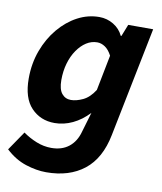

<svg xmlns="http://www.w3.org/2000/svg" viewBox="-85 -574 711 842"><g transform="rotate(10 271.0 -152.5)"><path d="M177 203Q134 203 86 187.5Q38 172 -4 133L54 48Q82 68 114.5 81Q147 94 181 94Q228 94 259 69.5Q290 45 302 0L328 -88Q295 -53 256 -34.5Q217 -16 176 -16Q113 -16 72 -59Q31 -102 31 -189Q31 -256 52.5 -314Q74 -372 110.5 -415.5Q147 -459 193 -483.5Q239 -508 290 -508Q324 -508 353 -490.5Q382 -473 396 -443H399L420 -496H531L433 -8Q412 99 346 151Q280 203 177 203ZM229 -128Q253 -128 282 -141.5Q311 -155 334 -191L365 -349Q352 -374 335 -385.5Q318 -397 300 -397Q274 -397 251.5 -382.5Q229 -368 211 -342Q193 -316 183 -281.5Q173 -247 173 -207Q173 -166 188.5 -147Q204 -128 229 -128Z"/></g></svg>

Font: Source Sans 3
Style: Bold Italic
Weight: 700
Italic angle: -11°
Designer: Paul D. Hunt
Foundry: Adobe
Version: Version 3.052;hotconv 1.1.0;makeotfexe 2.6.0